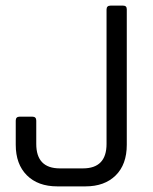

<svg xmlns="http://www.w3.org/2000/svg" viewBox="-20 -663 545 683"><path d="M373 -643H418Q431 -643 431 -630V-148Q431 -78 391.5 -39Q352 0 284 0H184Q115 0 75.5 -39.5Q36 -79 36 -148V-234Q36 -248 50 -248H95Q109 -248 109 -234V-151Q109 -64 193 -64H275Q359 -64 359 -151V-629Q359 -643 373 -643Z"/></svg>

Font: Rajdhani Medium
Style: Regular
Weight: 500
Designer: Satya Rajpurohit, Jyotish Sonowal
Foundry: Indian Type Foundry
Version: Version 1.201 February 1, 2022